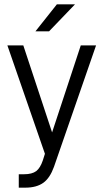

<svg xmlns="http://www.w3.org/2000/svg" viewBox="-20 -717 479 889"><path d="M327.1 -696.8 207 -571.8H144L243.2 -696.8ZM230 55.2Q211.4 106.9 181.2 128.9Q149.4 151.9 97.2 151.9H66.9V89.8H91.8Q127.9 89.8 147.9 75.2Q166.5 60.5 178.2 25.9L188 -4.9L14.2 -506.8H87.9L221.2 -104L354 -506.8H424.8Z"/></svg>

Font: D-DIN-PRO
Style: Regular
Weight: 400
Designer: Charles Nix
Foundry: Datto Inc.
Version: Version 1.000;hotconv 1.0.109;makeotfexe 2.5.65596